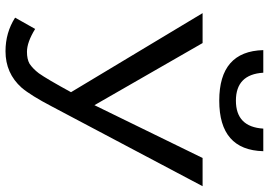

<svg xmlns="http://www.w3.org/2000/svg" viewBox="-156 -786 953 680"><g transform="rotate(90 320.0 -446.5)"><path d="M162 10Q96 10 43 -24L83 -95Q130 -66 164 -66Q190 -66 206 -75Q224 -87 240 -108Q260 -136 307 -222L27 -688H133L353 -305L540 -688H640L358 -155Q319 -80 291 -47Q240 10 162 10ZM158 -903H238Q244 -806 337 -806Q430 -806 436 -903H516Q512 -747 337 -747Q162 -747 158 -903Z"/></g></svg>

Font: Libra Sans
Style: Regular
Weight: 400
Foundry: Context Ltd
Version: Version 1.002